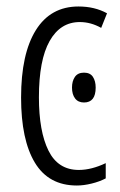

<svg xmlns="http://www.w3.org/2000/svg" viewBox="-20 -562 370 592"><path d="M217 10Q130 10 87.5 -60.5Q45 -131 45 -261Q45 -396 90.5 -469Q136 -542 222 -542Q272 -542 310 -521L292 -476Q260 -494 226 -494Q166 -494 133 -435.5Q100 -377 100 -262Q100 -157 129.5 -97.5Q159 -38 223 -38Q262 -38 306 -59V-12Q287 -2 262.5 4Q238 10 217 10ZM239 -338Q258 -338 266.5 -325Q275 -312 275 -292Q275 -246 239 -246Q221 -246 211.5 -258.5Q202 -271 202 -292Q202 -312 211 -325Q220 -338 239 -338Z"/></svg>

Font: Noto Sans ExtraCondensed Light
Style: Regular
Weight: 300
Width: 2
Designer: Monotype Design Team
Foundry: Monotype Imaging Inc.
Version: Version 2.013; ttfautohint (v1.8.4.7-5d5b)